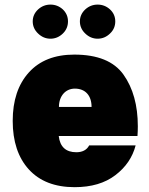

<svg xmlns="http://www.w3.org/2000/svg" viewBox="-20 -793 636 819"><path d="M566.4 -212.9C567.4 -227.1 567.9 -241.2 567.9 -254.4C567.9 -343.8 547.4 -417.5 506.8 -474.6C466.3 -531.7 396 -560.1 296.9 -560.1C213.4 -560.1 148.9 -534.7 103 -483.9C57.1 -433.1 34.2 -364.3 34.2 -277.3C34.2 -189.9 57.1 -120.6 103 -70.3C148.9 -20 213.9 5.4 298.3 5.4C369.6 5.4 427.7 -11.7 472.2 -45.9C516.6 -79.6 545.4 -122.1 558.6 -172.9H360.4C350.1 -152.8 330.6 -143.6 305.7 -143.6C261.2 -143.6 235.8 -166.5 230.5 -212.9ZM231.4 -336.9C231.4 -383.8 259.8 -415 299.3 -415C343.8 -415 370.6 -385.7 370.6 -336.9ZM119.6 -701.7C119.6 -681.6 127.4 -664.1 142.6 -649.9C157.7 -635.3 175.3 -627.9 195.3 -627.9C215.3 -627.9 232.9 -635.3 248 -649.9C262.7 -664.1 270 -681.6 270 -701.7C270 -721.7 262.7 -738.8 248 -752.9C232.9 -766.6 215.3 -773.4 195.3 -773.4C175.3 -773.4 157.7 -766.6 142.6 -752.9C127.4 -738.8 119.6 -721.7 119.6 -701.7ZM320.8 -701.7C320.8 -681.6 328.6 -664.1 343.8 -649.9C358.9 -635.3 376.5 -627.9 396.5 -627.9C416.5 -627.9 434.1 -635.3 449.2 -649.9C464.4 -664.1 471.7 -681.6 471.7 -701.7C471.7 -721.7 464.4 -738.8 449.2 -752.9C434.1 -766.6 416.5 -773.4 396.5 -773.4C376.5 -773.4 358.9 -766.6 343.8 -752.9C328.6 -738.8 320.8 -721.7 320.8 -701.7Z"/></svg>

Font: Estedad Black
Style: Regular
Weight: 900
Designer: Amin Abedi
Version: Version 7.3